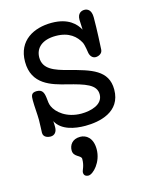

<svg xmlns="http://www.w3.org/2000/svg" viewBox="-110 -544 654 853"><g transform="rotate(-15 217.5 -117.0)"><path d="M101 -33C125 13 185 24 234 24C298 24 399 5 399 -99C399 -188 324 -209 225 -235C164 -251 114 -268 114 -322C114 -366 147 -396 209 -396C271 -396 302 -366 318 -336C325 -323 329 -288 330 -284C332 -275 340 -259 357 -259C369 -259 388 -266 389 -285C390 -302 394 -375 394 -432C394 -467 376 -475 362 -475C350 -475 330 -469 330 -438C330 -431 331 -409 332 -392C317 -420 284 -457 206 -457C126 -457 48 -419 48 -320C48 -215 135 -192 203 -175C282 -155 331 -140 331 -95C331 -47 273 -33 231 -33C162 -33 120 -71 107 -100C101 -113 101 -123 99 -141C96 -165 90 -181 64 -181C39 -181 37 -167 37 -146C37 -117 41 -80 41 -54C41 -36 39 -2 39 4C39 26 62 30 72 30C92 30 102 15 102 -5C102 -13 102 -23 101 -33ZM146 114C146 145 182 145 182 162C182 197 169 210 169 222C169 239 184 241 190 241C211 241 255 197 255 137C255 84 225 65 198 65C161 65 146 90 146 114Z"/></g></svg>

Font: Life Savers
Style: Bold
Weight: 700
Designer: Pablo Impallari, Rodrigo Fuenzalida, Brenda Gallo
Foundry: Pablo Impallari, Rodrigo Fuenzalida, Brenda Gallo
Version: Version 3.000